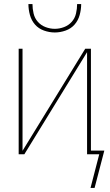

<svg xmlns="http://www.w3.org/2000/svg" viewBox="-20 -760 540 946"><path d="M250 -600Q223 -600 196.5 -609.5Q170 -619 152.5 -639Q135 -659 127.5 -686Q120 -713 120 -740H140Q140 -717 145.5 -693.5Q151 -670 166.5 -652.5Q182 -635 204.5 -626.5Q227 -618 250 -618Q273 -618 295.5 -626.5Q318 -635 333.5 -652.5Q349 -670 354.5 -693.5Q360 -717 360 -740H380Q380 -713 372.5 -686Q365 -659 347.5 -639Q330 -619 303.5 -609.5Q277 -600 250 -600ZM446 166H426L469 0H409V-503L100 0H72V-520H91V-17L400 -520H428V-18H494Z"/></svg>

Font: Zed Mono Thin
Style: Regular
Weight: 100
Monospace: yes
Designer: Belleve Invis
Foundry: Belleve Invis
Version: Version 1.0.0; ttfautohint (v1.8.4)